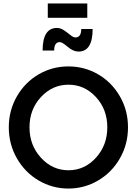

<svg xmlns="http://www.w3.org/2000/svg" viewBox="-20 -1088 796 1113"><path d="M257 -1068H486V-985H257ZM517 -920Q517 -789 435 -789Q405 -789 372.5 -816.5Q340 -844 327 -844Q294 -844 294 -795H227Q227 -926 310 -926Q331 -926 351.5 -912Q372 -898 388.5 -884.5Q405 -871 417 -871Q451 -871 451 -920ZM31 -350Q31 -448 78 -529.5Q125 -611 204 -657Q283 -703 376.5 -703Q470 -703 549 -657Q628 -611 675 -529.5Q722 -448 722 -350Q722 -252 675 -170Q628 -88 548.5 -41.5Q469 5 376.5 5Q284 5 204.5 -41.5Q125 -88 78 -170Q31 -252 31 -350ZM377 -597Q284 -597 217.5 -525.5Q151 -454 151 -350Q151 -246 217.5 -173.5Q284 -101 377 -101Q470 -101 536 -173.5Q602 -246 602 -350Q602 -454 536 -525.5Q470 -597 377 -597Z"/></svg>

Font: Steamflix Grotesk
Style: Regular
Weight: 400
Designer: Julieta Ulanovsky
Foundry: Julieta Ulanovsky
Version: Version 4.000;PS 004.000;hotconv 1.0.88;makeotf.lib2.5.64775